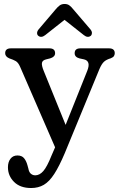

<svg xmlns="http://www.w3.org/2000/svg" viewBox="-20 -714 602 967"><path d="M239 70.5 257.5 28 81.5 -377Q72 -399 59.5 -406.2Q47 -413.5 27 -420Q6 -429 6 -446Q6 -470.5 35 -470.5H228.5Q257.5 -470.5 257.5 -446Q257.5 -427.5 232.5 -420L212.5 -415Q193.5 -410.5 191.2 -397Q189 -383.5 201 -355L310.5 -85L419.5 -357.5Q439 -406.5 403 -415L380 -420Q356 -426.5 356 -446Q356 -470.5 385 -470.5H529Q558 -470.5 558 -446Q558 -439 554.2 -432.2Q550.5 -425.5 538 -420.5Q515.5 -414 503.5 -402.8Q491.5 -391.5 480.5 -365.5L306 58Q278 124 253.2 162.2Q228.5 200.5 200.8 216.8Q173 233 137 233Q81.5 233 50.8 202.2Q20 171.5 20 128.5Q20 102 32.8 85.5Q45.5 69 67.5 69Q90 69 101.2 82.8Q112.5 96.5 118.5 119L123 135.5Q126 153 135.5 161Q145 169 157.5 169Q179.5 169 198.2 147.5Q217 126 239 70.5ZM207.5 -537Q187.5 -521.5 172.5 -534Q167 -538.5 166.8 -547.2Q166.5 -556 174.5 -566L260 -666.5Q271 -680 281 -687Q291 -694 305.5 -694Q319.5 -694 329.2 -687Q339 -680 349.5 -666.5L435.5 -566Q443.5 -556 443 -547.2Q442.5 -538.5 437.5 -534Q422 -521.5 402.5 -537L305 -614Z"/></svg>

Font: Fraunces 9pt SuperSoft
Style: Regular
Weight: 400
Version: Version 1.000;[b76b70a41]